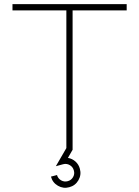

<svg xmlns="http://www.w3.org/2000/svg" viewBox="-20 -720 669 923"><path d="M589 -700V-670H329V0H299V-670H40V-700ZM313 180Q284.5 188 258.5 173Q232.5 158 225 129L254 121.5Q258.5 138 273.5 146.8Q288.5 155.5 305.5 151Q322.5 146.5 331.2 131.5Q340 116.5 335 99.5Q330.5 82.5 315.5 73.8Q300.5 65 283.5 69.5L248.5 79L303 -15L329 0L306.5 39Q327 42.5 342.8 56.5Q358.5 70.5 364 91.5Q372 120.5 357 146.5Q342 172.5 313 180Z"/></svg>

Font: Urbanist Thin
Style: Regular
Weight: 100
Designer: Corey Hu
Foundry: Corey Hu
Version: Version 1.330; ttfautohint (v1.8.4.7-5d5b)